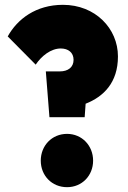

<svg xmlns="http://www.w3.org/2000/svg" viewBox="-20 -764 532 796"><path d="M185 -278H331L335 -334C409 -363 469 -421 469 -530C469 -646 375 -744 241 -744C129 -744 52 -685 12 -613L128 -496C152 -532 191 -563 232 -563C263 -563 285 -546 285 -516C285 -485 262 -468 228 -468H170ZM149 -98C149 -36 195 12 258 12C320 12 366 -36 366 -98C366 -160 320 -209 258 -209C195 -209 149 -160 149 -98Z"/></svg>

Font: MV Cash Black
Style: Regular
Weight: 900
Designer: Rodrigo Fuenzalida
Foundry: fragTYPE
Version: Version 1.100;Glyphs 3.1.2 (3151)